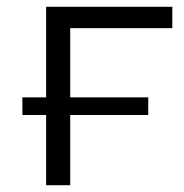

<svg xmlns="http://www.w3.org/2000/svg" viewBox="-20 -546 542 566"><path d="M187 -463V-259H417V-207H187V0H116V-207H46V-259H116V-526H488V-463Z"/></svg>

Font: APTA Sans Regular
Style: Regular
Weight: 400
Version: Version 7.200